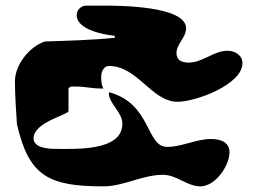

<svg xmlns="http://www.w3.org/2000/svg" viewBox="-20 -787 934 681"><path d="M40 -347C82 -164 150 -126 346 -126C419 -126 485 -167 558 -167C607 -167 643 -126 691 -126C743 -126 794 -198 794 -247C794 -285 759 -294 729 -294C675 -294 626 -266 573 -266C497 -266 518 -419 367 -460L366 -457C366 -419 414 -390 414 -348C414 -249 244 -259 176 -259C153 -259 99 -262 99 -296C99 -354 223 -380 223 -393V-473C223 -475 230 -480 233 -480H252C281 -480 308 -473 337 -473H347C339 -487 339 -500 339 -515C339 -530 346 -553 367 -553C468 -553 518 -426 610 -426C674 -426 840 -487 840 -563C840 -592 812 -607 787 -607C738 -607 699 -565 649 -565C627 -565 606 -572 606 -599C606 -632 640 -653 640 -687C640 -767 395 -767 353 -767H280C263 -762 252 -750 252 -733C252 -682 347 -664 387 -660V-653C312 -645 207 -642 140 -640C85 -623 33 -557 33 -499C33 -448 37 -396 40 -347Z"/></svg>

Font: CISF Camouflage Kit
Style: Ste
Weight: 400
Designer: Robert Jablonski, Jasper
Foundry: Cannot Into Space Fonts
Version: Version 1.27